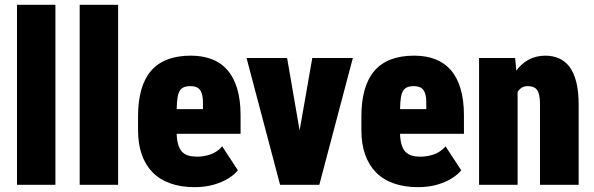

<svg xmlns="http://www.w3.org/2000/svg" viewBox="-20 -770 2473 800"><path d="M210.9 -750V0H50.8V-750Z M472.2 -750V0H312V-750Z M790.5 9.8Q733.9 9.8 689.7 -5.9Q645.5 -21.5 615.7 -52Q585.9 -82.5 570.6 -126.5Q555.2 -170.4 555.2 -227.1V-284.7Q555.2 -348.1 568.6 -395.5Q582 -442.9 608.9 -474.4Q635.7 -505.9 677.2 -522Q718.8 -538.1 774.9 -538.1Q824.2 -538.1 862.5 -523.4Q900.9 -508.8 927.5 -478.3Q954.1 -447.8 968.3 -400.6Q982.4 -353.5 982.4 -289.1V-212.4H615.2V-315.4H825.7V-333.5Q826.2 -365.7 820.1 -382.3Q814 -398.9 802.2 -405Q790.5 -411.1 773.4 -411.1Q753.4 -411.1 741.7 -404.3Q730 -397.5 724.6 -382.8Q719.2 -368.2 717.5 -343.8Q715.8 -319.3 715.8 -284.7V-227.1Q715.8 -192.9 721.4 -171.4Q727.1 -149.9 738 -138.2Q749 -126.5 764.9 -121.8Q780.8 -117.2 801.3 -117.2Q830.6 -117.2 858.4 -127.2Q886.2 -137.2 905.8 -160.2L971.2 -60.5Q958 -43.5 932.1 -27.1Q906.2 -10.7 870.6 -0.5Q835 9.8 790.5 9.8Z M1208.5 -112.8 1281.2 -528.3H1450.2L1310.5 0H1211.4ZM1176.3 -528.3 1248 -112.8 1246.1 0H1147L1007.3 -528.3Z M1721.2 9.8Q1664.6 9.8 1620.4 -5.9Q1576.2 -21.5 1546.4 -52Q1516.6 -82.5 1501.2 -126.5Q1485.8 -170.4 1485.8 -227.1V-284.7Q1485.8 -348.1 1499.3 -395.5Q1512.7 -442.9 1539.6 -474.4Q1566.4 -505.9 1607.9 -522Q1649.4 -538.1 1705.6 -538.1Q1754.9 -538.1 1793.2 -523.4Q1831.5 -508.8 1858.2 -478.3Q1884.8 -447.8 1898.9 -400.6Q1913.1 -353.5 1913.1 -289.1V-212.4H1545.9V-315.4H1756.3V-333.5Q1756.8 -365.7 1750.7 -382.3Q1744.6 -398.9 1732.9 -405Q1721.2 -411.1 1704.1 -411.1Q1684.1 -411.1 1672.4 -404.3Q1660.6 -397.5 1655.3 -382.8Q1649.9 -368.2 1648.2 -343.8Q1646.5 -319.3 1646.5 -284.7V-227.1Q1646.5 -192.9 1652.1 -171.4Q1657.7 -149.9 1668.7 -138.2Q1679.7 -126.5 1695.6 -121.8Q1711.4 -117.2 1731.9 -117.2Q1761.2 -117.2 1789.1 -127.2Q1816.9 -137.2 1836.4 -160.2L1901.9 -60.5Q1888.7 -43.5 1862.8 -27.1Q1836.9 -10.7 1801.3 -0.5Q1765.6 9.8 1721.2 9.8Z M2136.7 -415.5V0H1976.1V-528.3H2126.5ZM2117.7 -282.2 2081.5 -281.2Q2080.6 -341.8 2092.5 -389.4Q2104.5 -437 2127.2 -470.2Q2149.9 -503.4 2181.6 -520.8Q2213.4 -538.1 2252.4 -538.1Q2282.2 -538.1 2307.9 -527.3Q2333.5 -516.6 2352.1 -492.7Q2370.6 -468.8 2380.9 -429.4Q2391.1 -390.1 2391.1 -332.5V0H2230V-333Q2230 -364.7 2224.4 -381.6Q2218.8 -398.4 2207.3 -404.8Q2195.8 -411.1 2178.2 -411.1Q2161.1 -411.1 2149.2 -401.4Q2137.2 -391.6 2130.1 -374.3Q2123 -356.9 2120.4 -333.5Q2117.7 -310.1 2117.7 -282.2Z"/></svg>

Font: Roboto Condensed Black
Style: Regular
Weight: 900
Designer: Christian Robertson
Foundry: Google
Version: Version 3.008; 2023